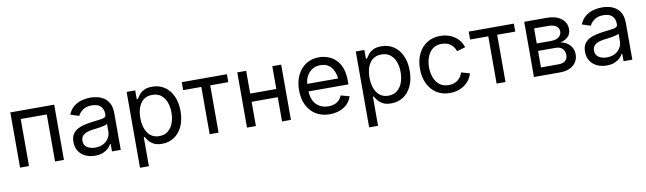

<svg xmlns="http://www.w3.org/2000/svg" viewBox="-42 -1109 6290 1869"><g transform="rotate(-10 3103.0 -174.5)"><path d="M510.7 -545.9V0H422.9V-464.8H165.5V0H77.1V-545.9Z M817.9 12.7Q766.1 12.7 723.9 -6.8Q681.6 -26.4 656.7 -64Q631.8 -101.6 631.8 -155.3Q631.8 -202.1 650.4 -231.4Q668.9 -260.7 700 -277.6Q731 -294.4 768.6 -302.7Q806.2 -311 844.2 -315.9Q893.1 -322.3 923.8 -325.7Q954.6 -329.1 969.5 -337.4Q984.4 -345.7 984.4 -365.7V-368.7Q984.4 -419.4 955.6 -447.5Q926.8 -475.6 870.1 -475.6Q811 -475.6 777.8 -450Q744.6 -424.3 731.9 -395.5L647.5 -423.3Q668.5 -473.1 704.1 -501.2Q739.7 -529.3 782.7 -541Q825.7 -552.7 867.7 -552.7Q895 -552.7 929.9 -546.1Q964.8 -539.6 997.3 -520Q1029.8 -500.5 1051 -462.2Q1072.3 -423.8 1072.3 -359.9V0H985.8V-74.2H980Q970.7 -55.2 950.2 -34.9Q929.7 -14.6 897 -1Q864.3 12.7 817.9 12.7ZM833 -64.9Q881.8 -64.9 915.5 -84Q949.2 -103 966.8 -133.5Q984.4 -164.1 984.4 -197.3V-272.9Q979 -266.6 960.9 -261.5Q942.9 -256.3 919.7 -252.4Q896.5 -248.5 874.8 -245.8Q853 -243.2 840.3 -241.7Q808.6 -237.8 781 -228.3Q753.4 -218.8 736.8 -200.4Q720.2 -182.1 720.2 -150.9Q720.2 -108.4 752.2 -86.7Q784.2 -64.9 833 -64.9Z M1226.6 204.1V-545.9H1311.5V-458.5H1321.3Q1330.6 -473.1 1347.2 -495.4Q1363.8 -517.6 1395 -535.2Q1426.3 -552.7 1479.5 -552.7Q1547.9 -552.7 1599.9 -518.6Q1651.9 -484.4 1681.4 -421.1Q1710.9 -357.9 1710.9 -271.5Q1710.9 -184.6 1681.6 -121.1Q1652.3 -57.6 1600.3 -22.9Q1548.3 11.7 1480 11.7Q1428.2 11.7 1396.5 -6.1Q1364.7 -23.9 1347.7 -46.6Q1330.6 -69.3 1321.3 -84.5H1314.5V204.1ZM1466.8 -66.9Q1518.1 -66.9 1552.5 -94.5Q1586.9 -122.1 1604.2 -168.7Q1621.6 -215.3 1621.6 -272.5Q1621.6 -329.1 1604.5 -374.8Q1587.4 -420.4 1553 -447.3Q1518.6 -474.1 1466.8 -474.1Q1391.6 -474.1 1352.5 -418.5Q1313.5 -362.8 1313.5 -272.5Q1313.5 -181.2 1353 -124Q1392.6 -66.9 1466.8 -66.9Z M1951.2 0V-467.3H1771.5V-545.9H2217.8V-467.3H2039.1V0Z M2408.2 -545.9V-320.8H2666.5V-545.9H2754.4V0H2666.5V-239.7H2408.2V0H2320.3V-545.9Z M3138.2 11.7Q3059.1 11.7 3001.7 -23.4Q2944.3 -58.6 2913.3 -121.6Q2882.3 -184.6 2882.3 -268.6Q2882.3 -352.5 2912.6 -416.5Q2942.9 -480.5 2998.3 -516.6Q3053.7 -552.7 3127.9 -552.7Q3171.4 -552.7 3213.6 -538.3Q3255.9 -523.9 3290.3 -491.9Q3324.7 -460 3345.2 -407.7Q3365.7 -355.5 3365.7 -279.8V-243.2H2971.2Q2974.6 -157.7 3020.3 -112.1Q3065.9 -66.4 3138.7 -66.4Q3187 -66.4 3221.9 -87.6Q3256.8 -108.9 3272 -150.4L3356.9 -127Q3337.9 -64.9 3280 -26.6Q3222.2 11.7 3138.2 11.7ZM2971.7 -317.4H3276.4Q3270 -387.2 3232.7 -430.9Q3195.3 -474.6 3127.9 -474.6Q3081.1 -474.6 3047.1 -452.6Q3013.2 -430.7 2993.7 -395Q2974.1 -359.4 2971.7 -317.4Z M3491.7 204.1V-545.9H3576.7V-458.5H3586.4Q3595.7 -473.1 3612.3 -495.4Q3628.9 -517.6 3660.2 -535.2Q3691.4 -552.7 3744.6 -552.7Q3813 -552.7 3865 -518.6Q3917 -484.4 3946.5 -421.1Q3976.1 -357.9 3976.1 -271.5Q3976.1 -184.6 3946.8 -121.1Q3917.5 -57.6 3865.5 -22.9Q3813.5 11.7 3745.1 11.7Q3693.4 11.7 3661.6 -6.1Q3629.9 -23.9 3612.8 -46.6Q3595.7 -69.3 3586.4 -84.5H3579.6V204.1ZM3731.9 -66.9Q3783.2 -66.9 3817.6 -94.5Q3852.1 -122.1 3869.4 -168.7Q3886.7 -215.3 3886.7 -272.5Q3886.7 -329.1 3869.6 -374.8Q3852.5 -420.4 3818.1 -447.3Q3783.7 -474.1 3731.9 -474.1Q3656.7 -474.1 3617.7 -418.5Q3578.6 -362.8 3578.6 -272.5Q3578.6 -181.2 3618.2 -124Q3657.7 -66.9 3731.9 -66.9Z M4326.2 11.7Q4252 11.7 4196 -23.4Q4140.1 -58.6 4108.9 -122.1Q4077.6 -185.5 4077.6 -269.5Q4077.6 -355 4108.9 -418.7Q4140.1 -482.4 4196 -517.6Q4252 -552.7 4326.2 -552.7Q4405.3 -552.7 4465.1 -512.9Q4524.9 -473.1 4547.4 -401.9L4462.9 -377.9Q4450.7 -419.9 4415.3 -447Q4379.9 -474.1 4326.2 -474.1Q4271.5 -474.1 4236.3 -445.6Q4201.2 -417 4184.1 -370.6Q4167 -324.2 4167 -269.5Q4167 -215.8 4184.1 -169.7Q4201.2 -123.5 4236.3 -95.2Q4271.5 -66.9 4326.2 -66.9Q4381.3 -66.9 4417.2 -95Q4453.1 -123 4465.3 -167.5L4549.3 -143.6Q4527.3 -70.8 4466.8 -29.5Q4406.2 11.7 4326.2 11.7Z M4787.6 0V-467.3H4607.9V-545.9H5054.2V-467.3H4875.5V0Z M5156.7 0V-545.9H5379.9Q5468.8 -545.9 5521.2 -506.1Q5573.7 -466.3 5573.7 -400.4Q5573.7 -352.5 5544.9 -324.7Q5516.1 -296.9 5467.3 -287.1Q5499 -282.7 5528.1 -265.4Q5557.1 -248 5575.9 -218.5Q5594.7 -189 5594.7 -146.5Q5594.7 -83 5546.9 -41.5Q5499 0 5414.6 0ZM5240.2 -80.1H5414.6Q5456.5 -80.1 5480.5 -100.1Q5504.4 -120.1 5504.4 -154.3Q5504.4 -196.3 5480.5 -219.7Q5456.5 -243.2 5414.6 -243.2H5240.2ZM5240.2 -316.9H5380.4Q5429.7 -316.9 5457.5 -337.4Q5485.4 -357.9 5485.4 -393.1Q5485.4 -427.2 5457.3 -446.5Q5429.2 -465.8 5379.9 -465.8H5240.2Z M5874.5 12.7Q5822.8 12.7 5780.5 -6.8Q5738.3 -26.4 5713.4 -64Q5688.5 -101.6 5688.5 -155.3Q5688.5 -202.1 5707 -231.4Q5725.6 -260.7 5756.6 -277.6Q5787.6 -294.4 5825.2 -302.7Q5862.8 -311 5900.9 -315.9Q5949.7 -322.3 5980.5 -325.7Q6011.2 -329.1 6026.1 -337.4Q6041 -345.7 6041 -365.7V-368.7Q6041 -419.4 6012.2 -447.5Q5983.4 -475.6 5926.8 -475.6Q5867.7 -475.6 5834.5 -450Q5801.3 -424.3 5788.6 -395.5L5704.1 -423.3Q5725.1 -473.1 5760.7 -501.2Q5796.4 -529.3 5839.4 -541Q5882.3 -552.7 5924.3 -552.7Q5951.7 -552.7 5986.6 -546.1Q6021.5 -539.6 6054 -520Q6086.4 -500.5 6107.7 -462.2Q6128.9 -423.8 6128.9 -359.9V0H6042.5V-74.2H6036.6Q6027.3 -55.2 6006.8 -34.9Q5986.3 -14.6 5953.6 -1Q5920.9 12.7 5874.5 12.7ZM5889.6 -64.9Q5938.5 -64.9 5972.2 -84Q6005.9 -103 6023.4 -133.5Q6041 -164.1 6041 -197.3V-272.9Q6035.6 -266.6 6017.6 -261.5Q5999.5 -256.3 5976.3 -252.4Q5953.1 -248.5 5931.4 -245.8Q5909.7 -243.2 5897 -241.7Q5865.2 -237.8 5837.6 -228.3Q5810.1 -218.8 5793.5 -200.4Q5776.9 -182.1 5776.9 -150.9Q5776.9 -108.4 5808.8 -86.7Q5840.8 -64.9 5889.6 -64.9Z"/></g></svg>

Font: Inter
Style: Regular
Weight: 400
Designer: Rasmus Andersson
Foundry: rsms
Version: Version 4.001;git-9221beed3